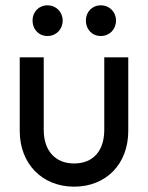

<svg xmlns="http://www.w3.org/2000/svg" viewBox="-20 -690 556 720"><path d="M158 -555C191 -555 215 -580 215 -613C215 -645 191 -670 158 -670C125 -670 102 -645 102 -613C102 -580 125 -555 158 -555ZM358 -555C391 -555 415 -580 415 -613C415 -645 391 -670 358 -670C325 -670 302 -645 302 -613C302 -580 325 -555 358 -555ZM258 10C378 10 461 -75 461 -199V-475H371V-203C371 -124 329 -77 258 -77C187 -77 144 -125 144 -203V-475H54V-199C54 -76 138 10 258 10Z"/></svg>

Font: Outfit
Style: Regular
Weight: 400
Designer: Rodrigo Fuenzalida
Foundry: fragTYPE
Version: Version 1.100;gftools[0.9.27]